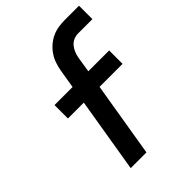

<svg xmlns="http://www.w3.org/2000/svg" viewBox="-214 -833 932 932"><g transform="rotate(-45 251.5 -367.5)"><path d="M123 0 187 -386H78V-478H202L218 -575Q222 -597 229 -618Q236 -639 249 -658.5Q262 -678 280 -693.5Q298 -709 318.5 -718.5Q339 -728 361 -731.5Q383 -735 404 -735H503V-643H404Q389 -643 374 -636.5Q359 -630 348.5 -617.5Q338 -605 332 -590Q326 -575 323 -560L310 -478H453V-386H295L231 0Z"/></g></svg>

Font: Iosevka Aile Semibold Oblique
Style: Regular
Weight: 600
Italic angle: -9°
Designer: Belleve Invis
Foundry: Belleve Invis
Version: Version 31.1.0; ttfautohint (v1.8.4)